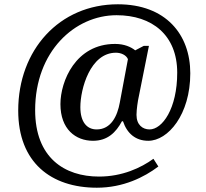

<svg xmlns="http://www.w3.org/2000/svg" viewBox="-20 -734 961 896"><path d="M432 142C555 142 653 93 719 43L696 7C638 49 551 90 442 90C281 90 144 2 144 -220C144 -494 329 -663 524 -663C690 -663 807 -570 807 -395C807 -226 737 -130 678 -130C646 -130 617 -151 617 -198C617 -225 624 -265 624 -265L675 -520H651L611 -499C591 -515 560 -529 517 -529C333 -529 262 -355 262 -248C262 -131 333 -77 414 -77C482 -77 521 -116 549 -168H554C573 -111 613 -77 672 -77C764 -77 868 -199 868 -392C868 -573 754 -714 530 -714C257 -714 65 -501 65 -218C65 24 218 142 432 142ZM431 -130C386 -130 355 -164 355 -234C355 -319 401 -488 521 -488C545 -488 569 -477 577 -458L539 -255C528 -194 499 -130 431 -130Z"/></svg>

Font: Noto Serif Thai
Style: Regular
Weight: 400
Designer: Monotype Design Team
Foundry: Monotype Imaging Inc.
Version: Version 1.901